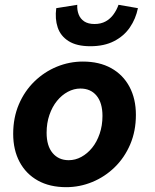

<svg xmlns="http://www.w3.org/2000/svg" viewBox="-20 -763 640 795"><path d="M254.2 12Q186 12 136.9 -15.3Q87.8 -42.6 61.2 -92.4Q34.6 -142.2 34.6 -208.8Q34.6 -275.8 58.1 -330.9Q81.7 -386.1 122.5 -425.7Q163.3 -465.4 215.3 -486.8Q267.2 -508.1 323.1 -508.1Q391.3 -508.1 440.4 -480.8Q489.5 -453.5 516.1 -403.7Q542.7 -353.9 542.7 -287.3Q542.7 -220.5 519.2 -165.3Q495.6 -110.1 454.8 -70.4Q414 -30.7 362.1 -9.4Q310.2 12 254.2 12ZM264.5 -99.7Q291.9 -99.7 316.8 -113.3Q341.8 -126.9 361.4 -151Q381 -175.1 392.6 -209.1Q404.3 -243.1 404.3 -282.9Q404.3 -337.3 379.8 -366.9Q355.4 -396.4 312.8 -396.4Q286.2 -396.4 260.9 -382.9Q235.5 -369.3 215.9 -345.1Q196.3 -321 184.7 -287.4Q173 -253.8 173 -213.2Q173 -158.8 197.9 -129.3Q222.7 -99.7 264.5 -99.7ZM354 -571.6Q297.6 -571.6 264.2 -592.7Q230.8 -613.7 218.9 -649.4Q207 -685 212.9 -729.2L299.9 -743.1Q298.7 -721.5 305.7 -703.3Q312.6 -685.1 328.9 -674.3Q345.2 -663.6 371.5 -663.6Q397.8 -663.6 417.3 -674.3Q436.7 -685.1 449.9 -703.3Q463.2 -721.5 470.7 -743.1L551.1 -729.2Q542.1 -685 517.7 -649.4Q493.3 -613.7 452.4 -592.7Q411.6 -571.6 354 -571.6Z"/></svg>

Font: SourceCodeVF
Style: Italic
Weight: 200
Italic angle: -11°
Monospace: yes
Designer: Paul D. Hunt, Teo Tuominen
Foundry: Adobe
Version: Version 1.026;hotconv 1.1.0;makeotfexe 2.6.0